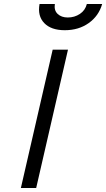

<svg xmlns="http://www.w3.org/2000/svg" viewBox="-20 -946 534 966"><path d="M245 -696H322L162 0H85ZM256 -926Q251 -894 270 -876Q289 -858 321 -858Q355 -858 382 -876Q409 -894 417 -926H494Q477 -866 426.5 -830Q376 -794 306 -794Q237 -794 202.5 -830Q168 -866 179 -926Z"/></svg>

Font: Panefresco 400wt
Style: Italic
Weight: 400
Foundry: Campivisivi & Chank Co
Version: Version 1.001